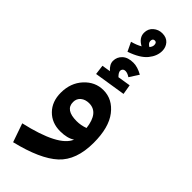

<svg xmlns="http://www.w3.org/2000/svg" viewBox="-391 -996 1307 1307"><g transform="rotate(45 262.5 -342.5)"><path d="M201 -707 170 -772Q214 -784 243 -801Q189 -830 189 -878Q189 -917 216.5 -940.5Q244 -964 280 -964Q321 -964 343 -939Q365 -914 365 -878Q365 -829 328 -783.5Q291 -738 201 -707ZM279 -893Q259 -893 259 -869Q259 -849 284 -835Q298 -852 298 -868Q298 -893 279 -893ZM385 -485 157 -449 148 -519 210 -529Q175 -560 175 -593Q175 -631 203 -657Q231 -683 283 -683Q323 -683 371 -656L328 -589Q303 -605 285 -605Q271 -605 264 -597.5Q257 -590 257 -580Q257 -564 280 -541L373 -556ZM270 -407Q358 -407 417.5 -330Q477 -253 477 -106Q477 61 386.5 144.5Q296 228 86 279L39 144Q325 79 367 -27Q328 0 259 0Q179 0 128 -52Q77 -104 77 -189Q77 -283 134 -345Q191 -407 270 -407ZM181 -203Q181 -128 290 -128Q332 -128 371 -143Q355 -275 265 -275Q228 -275 204.5 -255.5Q181 -236 181 -203Z"/></g></svg>

Font: FiraGO
Style: Bold
Weight: 700
Designer: bBox Type
Foundry: bBox Type GmbH
Version: Version 1.001;PS 001.001;hotconv 1.0.88;makeotf.lib2.5.64775